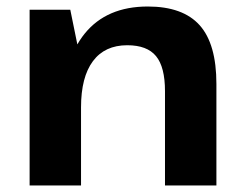

<svg xmlns="http://www.w3.org/2000/svg" viewBox="-20 -570 748 590"><path d="M487 -290Q487 -364 459.5 -397.5Q432 -431 371 -431Q302 -431 265.5 -382Q229 -333 229 -240L173 -159V-228Q173 -384 240.5 -467Q308 -550 434 -550Q542 -550 593.5 -492.5Q645 -435 645 -312V0H487ZM71 -540H196L229 -378V0H71Z"/></svg>

Font: Pathway Extreme 28pt
Style: Bold
Weight: 700
Designer: Eduardo Rodriguez Tunni
Foundry: Eduardo Rodriguez Tunni
Version: Version 1.001;gftools[0.9.26]